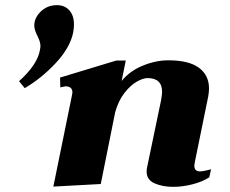

<svg xmlns="http://www.w3.org/2000/svg" viewBox="-20 -714 891 745"><path d="M264 -588Q252 -529 196.5 -469.5Q141 -410 76 -372L54 -399Q125 -463 135 -520Q137 -530 137 -534Q137 -545 133.5 -555Q130 -565 125 -575Q113 -599 113 -615Q113 -645 138.5 -669.5Q164 -694 201 -694Q231 -694 249 -674Q267 -654 267 -619Q267 -605 264 -588ZM799 -57 792 -26Q766 -9 727.5 1Q689 11 652 11Q611 11 580 -2.5Q549 -16 549 -48Q549 -56 550 -61L605 -325Q609 -349 609 -357Q609 -411 553 -411Q535 -411 510.5 -397Q486 -383 463 -353.5Q440 -324 427 -279L371 0L187 10L259 -343L261 -355Q261 -379 234 -379Q233 -379 214 -375L213 -413L431 -479H468L452 -400Q484 -439 534.5 -459.5Q585 -480 633 -480Q713 -480 752 -451Q791 -422 791 -371Q791 -357 788 -340L736 -85Q734 -73 734 -71Q734 -49 756 -49Q764 -49 777.5 -52Q791 -55 799 -57Z"/></svg>

Font: Taviraj ExtraBold
Style: Italic
Weight: 800
Italic angle: -12°
Designer: Katatrad Team
Foundry: CadsonDemak
Version: Version 1.001